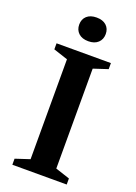

<svg xmlns="http://www.w3.org/2000/svg" viewBox="-165 -949 720 1014"><g transform="rotate(20 195.0 -441.5)"><path d="M347.5 -34V0H42V-34L122.5 -60.5V-622L42 -648.5V-682.5H347.5V-648.5L267 -622V-60.5ZM195 -750Q160 -750 140.2 -768.5Q120.5 -787 120.5 -817Q120.5 -847 140.2 -865Q160 -883 195 -883Q230 -883 249.8 -865Q269.5 -847 269.5 -817Q269.5 -787 249.8 -768.5Q230 -750 195 -750Z"/></g></svg>

Font: Newsreader SemiBold
Style: Regular
Weight: 600
Designer: Hugues Gentile
Foundry: Production Type
Version: Version 1.003